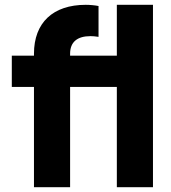

<svg xmlns="http://www.w3.org/2000/svg" viewBox="-20 -777 710 797"><path d="M121 0H271V-416H465V0H615V-757H465V-546H271V-554C271 -602 300 -627 356 -627C366 -627 376 -626 389 -624V-752C375 -755 353 -757 336 -757C200 -757 121 -683 121 -554V-546H29V-416H121Z"/></svg>

Font: Mluvka ExtraBold
Style: Regular
Weight: 800
Designer: Modified by Jiří Krblich, Original typeface by Gumpita Rahayu
Foundry: Gumpita Rahayu & Jiří Krblich
Version: Version 2.000;Glyphs 3.1.1 (3134)